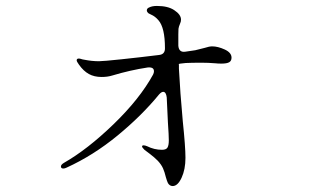

<svg xmlns="http://www.w3.org/2000/svg" viewBox="-20 -569 1040 646"><path d="M759 -375Q759 -364 751 -359.5Q743 -355 725 -355Q713 -355 705 -356Q681 -358 658 -358Q624 -358 605 -357Q581 -355 581 -353L582 -352V-338Q586 -259 595 -161Q604 -75 604 -38Q604 1 591 29Q578 57 561 57Q551 57 545 47Q542 41 538 27Q534 10 528.5 -2.5Q523 -15 511 -28Q498 -41 484.5 -51Q471 -61 466 -65Q458 -73 458 -76Q458 -80 463 -80Q468 -80 475 -77Q499 -65 525 -65Q539 -65 543.5 -72.5Q548 -80 548 -97Q548 -113 545 -156L541 -241Q540 -250 537 -255Q534 -260 529 -260Q523 -260 515 -251Q457 -180 375.5 -113Q294 -46 204 -5Q198 -2 193 -2Q185 -2 185 -9Q185 -15 195 -21Q274 -66 362 -151Q450 -236 495 -318Q498 -324 498 -329Q498 -337 492.5 -340Q487 -343 477 -342Q418 -333 358 -315Q342 -310 322 -310Q297 -310 279 -320Q261 -330 246 -351Q238 -362 238 -366Q238 -372 245 -372Q249 -372 253 -370.5Q257 -369 264 -368Q289 -363 313 -363Q327 -363 388.5 -369.5Q450 -376 515 -384Q535 -386 535 -406V-407Q535 -476 513 -501Q502 -514 488 -520L480 -524Q474 -529 474 -534Q474 -541 482 -544Q492 -549 508 -549Q545 -549 566 -535Q589 -520 589 -503Q589 -496 586 -490Q581 -478 580.5 -472Q580 -466 580 -453V-415Q582 -392 603 -395L637 -400L669 -408Q684 -413 694 -413Q713 -413 736 -402.5Q759 -392 759 -375Z"/></svg>

Font: Shippori Mincho B1
Style: Regular
Weight: 400
Designer: FONTDASU
Foundry: FONTDASU / Google Inc. / but / Adobe
Version: Version 3.110; ttfautohint (v1.8.3)